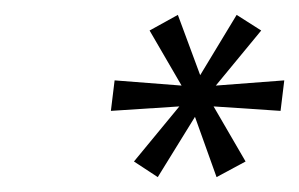

<svg xmlns="http://www.w3.org/2000/svg" viewBox="-20 -759 402 258"><path d="M192 -521 160 -542 221 -616 129 -610 134 -651 224 -644 181 -718 219 -739 249 -658 298 -739 331 -718 270 -644 362 -651 357 -610 267 -616 310 -542 271 -521 242 -602Z"/></svg>

Font: Orkney Light
Style: LightItalic
Weight: 300
Designer: Samuel Oakes and Alfredo Marco Pradil
Foundry: Alfredo Marco Pradil
Version: 1.0; ttfautohint (v1.5)